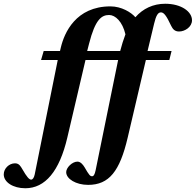

<svg xmlns="http://www.w3.org/2000/svg" viewBox="-114 -762 1044 1024"><path d="M-94 168C-94 210 -44 242 21 242C127 242 203 151 245 -28L342 -442H516L396 146C391 170 385 178 377 178C367 178 361 172 337 130C328 115 315 100 299 100C271 100 239 132 239 156C239 192 291 224 356 224C468 224 525 151 567 -28L664 -442H789L801 -490H673L708 -636C718 -678 728 -696 744 -696C759 -696 772 -682 799 -624C807 -608 817 -594 841 -594C872 -594 910 -618 910 -654C910 -700 853 -742 767 -742C703 -742 648 -716 608 -670C586 -696 534 -728 475 -728C290 -728 229 -586 211 -511L206 -490H119L105 -442H194L71 169C67 187 60 196 52 196C42 196 29 182 5 140C-4 125 -12 109 -34 109C-66 109 -94 137 -94 168ZM351 -490 361 -529C394 -659 428 -682 468 -682C501 -682 539 -647 555 -579C544 -550 535 -521 527 -490Z"/></svg>

Font: Heuristica
Style: Bold Italic
Weight: 700
Italic angle: -13°
Version: Version 1.0.1